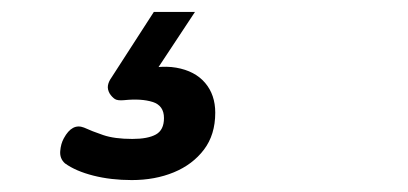

<svg xmlns="http://www.w3.org/2000/svg" viewBox="-20 -33 685 322"><path d="M201 269Q166 269 136.5 261.5Q107 254 89 241Q80 233 81 220.5Q82 208 87 199Q94 186 102.5 181.5Q111 177 121 181Q134 187 153 193.5Q172 200 202 200Q228 200 241.5 192.5Q255 185 255 165Q255 144 236 138Q217 132 188 135Q177 136 172.5 133Q168 130 164 124Q160 117 161 110.5Q162 104 167 97L238 -13H307L229 105L200 89Q244 75 275.5 80.5Q307 86 324 106Q341 126 341 156Q341 193 322 218Q303 243 271.5 256Q240 269 201 269Z"/></svg>

Font: Playwrite TZ
Style: Regular
Weight: 400
Designer: Veronika Burian, José Scaglione
Foundry: TypeTogether
Version: Version 1.002